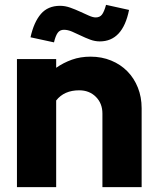

<svg xmlns="http://www.w3.org/2000/svg" viewBox="-20 -773 651 793"><path d="M50 0ZM50 0V-529H212V-493Q242 -514 277 -526.5Q312 -539 354 -539Q400 -539 439 -523Q478 -507 506 -478.5Q534 -450 549.5 -411Q565 -372 565 -326V0H403V-304Q403 -346 376 -373Q349 -400 307 -400Q245 -400 212 -358V0ZM203 -598Q179 -603 154.5 -608.5Q130 -614 106 -619Q120 -682 149 -715.5Q178 -749 228 -749Q249 -749 270 -741.5Q291 -734 310.5 -725Q330 -716 347 -708.5Q364 -701 375 -701Q392 -701 401 -712.5Q410 -724 418 -753Q442 -748 465.5 -742.5Q489 -737 513 -732Q487 -602 392 -602Q372 -602 352 -609.5Q332 -617 313.5 -626Q295 -635 277.5 -642.5Q260 -650 244 -650Q227 -650 218 -637Q209 -624 203 -598Z"/></svg>

Font: Rosa Sans Black
Style: Regular
Weight: 900
Designer: Pentagram / MCKL
Foundry: Pentagram / MCKL
Version: Version 1.005;September 16, 2019;FontCreator 11.5.0.2425 64-